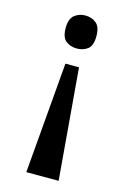

<svg xmlns="http://www.w3.org/2000/svg" viewBox="-112 -597 556 832"><g transform="rotate(15 165.5 -181.0)"><path d="M196 -318 238 180H93L135 -318ZM165 -542Q194 -542 214 -525.5Q234 -509 234 -468Q234 -425 214 -409.5Q194 -394 165 -394Q137 -394 116.5 -409.5Q96 -425 96 -468Q96 -509 116.5 -525.5Q137 -542 165 -542Z"/></g></svg>

Font: Noto Serif Lao SemiCondensed SemiBold
Style: Regular
Weight: 600
Width: 4
Designer: Monotype Design Team
Foundry: Monotype Imaging Inc.
Version: Version 2.003; ttfautohint (v1.8.4.7-5d5b)